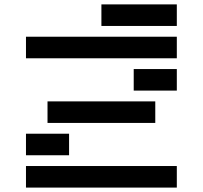

<svg xmlns="http://www.w3.org/2000/svg" viewBox="-20 -850 919 870"><path d="M781.2 -97.7V0H97.7V-97.7ZM781.2 -830.1V-732.4H439.5V-830.1ZM97.7 -585.9V-683.6H781.2V-585.9ZM585.9 -439.5V-537.1H781.2V-439.5ZM195.3 -293V-390.6H683.6V-293ZM97.7 -146.5V-244.1H293V-146.5Z"/></svg>

Font: Trigram
Style: Regular
Weight: 400
Designer: GGBotNet
Foundry: GGBotNet
Version: 1.05